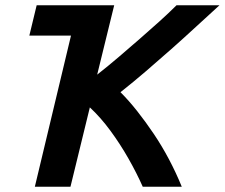

<svg xmlns="http://www.w3.org/2000/svg" viewBox="-20 -713 858 733"><path d="M113 0 251 -577H92L120 -693H416L351 -428Q393 -461 434.5 -496.5Q476 -532 515 -566Q554 -600 589.5 -632Q625 -664 654 -693H818Q775 -654 729 -611.5Q683 -569 634.5 -526Q586 -483 537 -441Q488 -399 440 -361Q472 -329 504 -288.5Q536 -248 567 -202Q598 -156 625 -105Q652 -54 674 0H525Q502 -52 470.5 -107.5Q439 -163 401.5 -214Q364 -265 323 -303L249 0Z"/></svg>

Font: Ubuntu Sans
Style: Bold Italic
Weight: 700
Italic angle: -13.5°
Designer: Dalton Maag Ltd
Foundry: Dalton Maag Ltd
Version: Version 1.006